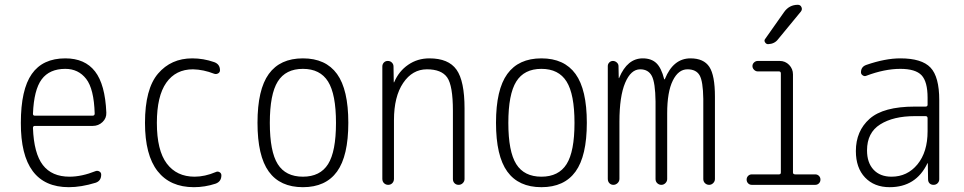

<svg xmlns="http://www.w3.org/2000/svg" viewBox="-20 -775 4040 805"><path d="M253.9 -486.3Q187.5 -486.3 154.8 -442.4Q122.1 -398.4 118.2 -297.9Q118.2 -290 126 -290H368.2Q377 -290 377 -298.8Q374 -402.3 341.3 -444.3Q308.6 -486.3 253.9 -486.3ZM268.6 9.8Q66.4 9.8 67.4 -259.8Q67.4 -399.4 113.3 -464.8Q159.2 -530.3 253.9 -530.3Q335.9 -530.3 378.4 -475.6Q420.9 -420.9 425.8 -302.7Q426.8 -279.3 409.7 -263.2Q392.6 -247.1 369.1 -247.1H126Q118.2 -247.1 118.2 -238.3Q122.1 -131.8 159.7 -83Q197.3 -34.2 271.5 -34.2Q322.3 -34.2 380.9 -57.6Q388.7 -60.5 396.5 -56.2Q404.3 -51.8 404.3 -43Q404.3 -16.6 380.9 -8.8Q320.3 9.8 268.6 9.8Z M793 9.8Q693.4 9.8 640.6 -57.6Q587.9 -125 587.9 -259.8Q587.9 -402.3 642.6 -466.3Q697.3 -530.3 786.1 -530.3Q833 -530.3 877.9 -514.6Q902.3 -505.9 902.3 -480.5Q902.3 -471.7 894.5 -467.3Q886.7 -462.9 877.9 -465.8Q833 -483.4 789.1 -484.4Q716.8 -484.4 677.2 -428.2Q637.7 -372.1 637.7 -259.8Q637.7 -144.5 679.2 -89.4Q720.7 -34.2 795.9 -34.2Q838.9 -34.2 884.8 -53.7Q892.6 -57.6 900.4 -53.2Q908.2 -48.8 908.2 -40Q908.2 -13.7 883.8 -4.9Q838.9 9.8 793 9.8Z M1355.5 -433.1Q1322.3 -486.3 1250 -486.3Q1177.7 -486.3 1144.5 -433.1Q1111.3 -379.9 1111.3 -259.8Q1111.3 -139.6 1144.5 -86.9Q1177.7 -34.2 1250 -34.2Q1322.3 -34.2 1355.5 -86.9Q1388.7 -139.6 1388.7 -259.8Q1388.7 -379.9 1355.5 -433.1ZM1393.1 -55.7Q1345.7 9.8 1250 9.8Q1154.3 9.8 1106.9 -55.7Q1059.6 -121.1 1059.6 -260.3Q1059.6 -399.4 1106.9 -464.8Q1154.3 -530.3 1250 -530.3Q1345.7 -530.3 1393.1 -464.8Q1440.4 -399.4 1440.4 -260.3Q1440.4 -121.1 1393.1 -55.7Z M1607.4 0Q1597.7 0 1590.3 -6.8Q1583 -13.7 1583 -25.4V-496.1Q1583 -505.9 1589.4 -512.7Q1595.7 -519.5 1606 -519.5Q1616.2 -519.5 1623 -512.7Q1629.9 -505.9 1629.9 -496.1L1630.9 -430.7Q1630.9 -429.7 1631.8 -429.7Q1632.8 -429.7 1632.8 -430.7Q1652.3 -476.6 1691.4 -503.4Q1730.5 -530.3 1780.3 -530.3Q1860.4 -530.3 1894 -482.9Q1927.7 -435.5 1927.7 -320.3V-24.4Q1927.7 -14.6 1920.4 -7.3Q1913.1 0 1902.8 0Q1892.6 0 1885.7 -6.8Q1878.9 -13.7 1878.9 -24.4V-310.5Q1878.9 -416 1855 -450.2Q1831.1 -484.4 1770 -484.4Q1709 -484.4 1670.4 -427.2Q1631.8 -370.1 1631.8 -271.5V-25.4Q1631.8 -14.6 1625 -7.3Q1618.2 0 1607.4 0Z M2355.5 -433.1Q2322.3 -486.3 2250 -486.3Q2177.7 -486.3 2144.5 -433.1Q2111.3 -379.9 2111.3 -259.8Q2111.3 -139.6 2144.5 -86.9Q2177.7 -34.2 2250 -34.2Q2322.3 -34.2 2355.5 -86.9Q2388.7 -139.6 2388.7 -259.8Q2388.7 -379.9 2355.5 -433.1ZM2393.1 -55.7Q2345.7 9.8 2250 9.8Q2154.3 9.8 2106.9 -55.7Q2059.6 -121.1 2059.6 -260.3Q2059.6 -399.4 2106.9 -464.8Q2154.3 -530.3 2250 -530.3Q2345.7 -530.3 2393.1 -464.8Q2440.4 -399.4 2440.4 -260.3Q2440.4 -121.1 2393.1 -55.7Z M2528.3 -25.4V-498Q2528.3 -506.8 2534.7 -513.2Q2541 -519.5 2549.8 -519.5Q2558.6 -519.5 2565.9 -513.2Q2573.2 -506.8 2573.2 -498L2574.2 -448.2Q2574.2 -447.3 2575.2 -447.3Q2576.2 -447.3 2576.2 -449.2Q2610.4 -530.3 2674.8 -530.3Q2710.9 -530.3 2731.9 -510.3Q2752.9 -490.2 2764.6 -443.4Q2764.6 -442.4 2766.6 -442.4Q2767.6 -442.4 2767.6 -443.4Q2802.7 -530.3 2875 -530.3Q2930.7 -530.3 2954.1 -494.6Q2977.5 -459 2977.5 -370.1V-24.4Q2977.5 -14.6 2970.2 -7.3Q2962.9 0 2953.1 0Q2943.4 0 2936 -6.8Q2928.7 -13.7 2928.7 -24.4V-360.4Q2927.7 -434.6 2913.1 -459.5Q2898.4 -484.4 2862.3 -484.4Q2824.2 -484.4 2800.8 -437Q2777.3 -389.6 2777.3 -299.8V-24.4Q2777.3 -14.6 2770 -7.3Q2762.7 0 2752.9 0Q2743.2 0 2735.8 -6.8Q2728.5 -13.7 2728.5 -24.4V-349.6Q2727.5 -428.7 2712.9 -456.5Q2698.2 -484.4 2664.1 -484.4Q2625 -484.4 2601.1 -427.7Q2577.1 -371.1 2577.1 -264.6V-25.4Q2577.1 -14.6 2569.3 -7.3Q2561.5 0 2551.8 0Q2542 0 2535.2 -6.8Q2528.3 -13.7 2528.3 -25.4Z M3131.8 0Q3123 0 3116.7 -6.3Q3110.4 -12.7 3110.4 -22Q3110.4 -31.2 3116.7 -37.6Q3123 -43.9 3131.8 -43.9H3246.1Q3253.9 -43.9 3253.9 -51.8V-466.8Q3253.9 -475.6 3246.1 -475.6H3157.2Q3148.4 -475.6 3141.6 -482.4Q3134.8 -489.3 3134.8 -498Q3134.8 -506.8 3141.6 -513.2Q3148.4 -519.5 3157.2 -519.5H3249Q3272.5 -519.5 3288.6 -502.9Q3304.7 -486.3 3304.7 -462.9V-51.8Q3304.7 -43.9 3314.5 -43.9H3398.4Q3407.2 -43.9 3413.6 -37.6Q3419.9 -31.2 3419.9 -22Q3419.9 -12.7 3413.6 -6.3Q3407.2 0 3398.4 0ZM3267.6 -724.6Q3289.1 -754.9 3325.2 -754.9Q3335.9 -754.9 3340.3 -745.1Q3344.7 -735.4 3337.9 -726.6L3242.2 -610.4Q3227.5 -590.8 3200.2 -589.8Q3192.4 -589.8 3187.5 -597.7Q3182.6 -605.5 3188.5 -612.3Z M3815.4 -288.1Q3725.6 -288.1 3670.4 -253.4Q3615.2 -218.8 3615.2 -144.5Q3615.2 -92.8 3642.6 -63.5Q3669.9 -34.2 3717.8 -34.2Q3784.2 -34.2 3826.7 -85.9Q3869.1 -137.7 3869.1 -224.6V-279.3Q3869.1 -288.1 3860.4 -288.1ZM3710 9.8Q3645.5 9.8 3606.9 -30.8Q3568.4 -71.3 3568.4 -141.6Q3568.4 -225.6 3626 -276.9Q3683.6 -328.1 3815.4 -328.1H3860.4Q3869.1 -328.1 3869.1 -335.9V-365.2Q3869.1 -432.6 3843.8 -459.5Q3818.4 -486.3 3754.9 -486.3Q3688.5 -486.3 3611.3 -457Q3604.5 -454.1 3597.2 -459Q3589.8 -463.9 3589.8 -471.7Q3589.8 -495.1 3612.3 -502.9Q3691.4 -530.3 3754.9 -530.3Q3844.7 -530.3 3881.3 -491.7Q3918 -453.1 3918 -355.5V-23.4Q3918 -13.7 3911.1 -6.8Q3904.3 0 3894 0Q3883.8 0 3877.4 -6.3Q3871.1 -12.7 3871.1 -23.4L3870.1 -89.8Q3870.1 -90.8 3869.1 -90.8Q3868.2 -90.8 3868.2 -89.8Q3820.3 9.8 3710 9.8Z"/></svg>

Font: Rounded-X Mgen+ 2m light
Style: Regular
Weight: 200
Designer: [Source Han Sans]
Ryoko NISHIZUKA  (kana & ideographs); Paul D. Hunt (Latin, Greek & Cyrillic); Wenlong ZHANG  (bopomofo
Version: Version 1.059.20150602